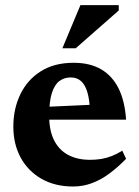

<svg xmlns="http://www.w3.org/2000/svg" viewBox="-20 -700 532 734"><path d="M261.5 -460Q324 -460 367 -434.8Q410 -409.5 433.8 -361Q457.5 -312.5 462 -242.5H132.5V-290.5L385 -302L324 -274.5Q322.5 -319 314 -347.5Q305.5 -376 289.8 -390Q274 -404 250.5 -404Q226 -404 207.5 -390.5Q189 -377 178.5 -345Q168 -313 168 -256.5Q168 -201 186.8 -163.8Q205.5 -126.5 240.5 -107.8Q275.5 -89 324.5 -89Q347.5 -89 368 -92.5Q388.5 -96 408 -103.8Q427.5 -111.5 447.5 -124L462 -93Q431 -61 398.8 -37Q366.5 -13 332 0Q297.5 13 259.5 13Q190 13 138.5 -16.5Q87 -46 59 -97.5Q31 -149 31 -216Q31 -284 57.8 -339.5Q84.5 -395 136 -427.5Q187.5 -460 261.5 -460ZM218.5 -515.5 287.5 -680.5H434V-660L269.5 -515.5Z"/></svg>

Font: Newsreader 16pt 16pt
Style: Bold
Weight: 700
Version: Version 1.003